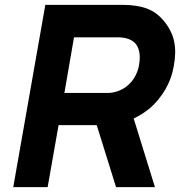

<svg xmlns="http://www.w3.org/2000/svg" viewBox="-20 -770 741 790"><path d="M378 -255H221L176 0H34.5L166.5 -750H483.5Q515 -750 540.2 -746Q565.5 -742 585.8 -734.2Q606 -726.5 622.2 -714.5Q638.5 -702.5 652 -686.5Q668.5 -667 679.5 -646.2Q690.5 -625.5 695.8 -602.8Q701 -580 700.8 -554Q700.5 -528 695 -498Q686.5 -446.5 660 -401.5Q633.5 -356.5 597 -325Q565.5 -299 530 -282.5L617.5 0H457.5ZM245 -387.5H424Q447 -387.5 471.5 -397.5Q496 -407.5 514.5 -427Q529 -441.5 539 -462Q549 -482.5 552 -502Q561.5 -555 541.5 -585.5Q519.5 -616.5 463.5 -616.5H284.5Z"/></svg>

Font: Russisch Sans ExtraBold
Style: Italic
Weight: 800
Width: 4
Italic angle: -10°
Designer: Michael Sharanda (font) & Cristiano Sobral (main changes)
Foundry: Michael Sharanda
Version: Version 2.00;September 8, 2020;FontCreator 13.0.0.2681 64-bi